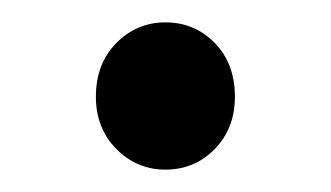

<svg xmlns="http://www.w3.org/2000/svg" viewBox="-20 -407 293 170"><path d="M126.5 -256.8Q101.1 -256.8 83 -275.1Q64.9 -293.5 64.9 -321.3Q64.9 -350.6 83 -368.9Q101.1 -387.2 126.5 -387.2Q152.3 -387.2 170.2 -368.9Q188 -350.6 188 -321.3Q188 -293.5 170.2 -275.1Q152.3 -256.8 126.5 -256.8Z"/></svg>

Font: Varta Light Medium
Style: Regular
Weight: 500
Version: Version 1.004